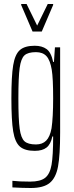

<svg xmlns="http://www.w3.org/2000/svg" viewBox="-20 -747 371 961"><path d="M42 191V158Q76 162 131 162Q182 162 206 143Q230 124 238 78Q246 32 246 -63V-64H242Q234 -25 213 -8.5Q192 8 154 8Q104 8 79.5 -13.5Q55 -35 46 -89.5Q37 -144 37 -255Q37 -366 46 -420.5Q55 -475 79.5 -496.5Q104 -518 154 -518Q190 -518 213 -501.5Q236 -485 246 -437H250L255 -510H281V-84Q281 29 270.5 86Q260 143 229 168.5Q198 194 134 194Q95 194 42 191ZM238 -105Q246 -160 246 -255Q246 -356 239 -398Q231 -446 212.5 -466Q194 -486 160 -486Q120 -486 102.5 -470Q85 -454 78.5 -407.5Q72 -361 72 -255Q72 -149 78.5 -102.5Q85 -56 102.5 -40Q120 -24 160 -24Q192 -24 211 -43Q230 -62 238 -105ZM143 -589 86 -722V-727H113L166 -619L219 -727H246V-722L189 -589Z"/></svg>

Font: Saira Ultra Condensed Thin
Style: Regular
Weight: 100
Width: 1
Designer: Hector Gatti with collaboration of the Omnibus-Type team
Foundry: Omnibus-Type
Version: Version 1.001; ttfautohint (v1.8)